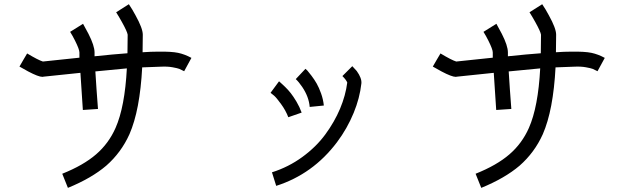

<svg xmlns="http://www.w3.org/2000/svg" viewBox="-20 -827 3040 929"><path d="M185.5 -455.1Q166 -455.1 116.2 -481.4Q94.7 -493.2 74.2 -504.9L92.8 -537.1L111.3 -568.4Q165 -536.1 187.5 -529.3Q286.1 -540 364.3 -547.9Q364.3 -565.4 364.3 -573.2Q364.3 -587.9 342.8 -630.9Q331.1 -654.3 319.3 -672.9L381.8 -711.9Q394.5 -689.5 408.2 -663.1Q437.5 -605.5 437.5 -573.2Q437.5 -567.4 437.5 -554.7Q530.3 -564.5 596.7 -569.3Q597.7 -609.4 597.7 -659.2Q595.7 -673.8 570.3 -719.7Q555.7 -746.1 542 -767.6L603.5 -806.6Q620.1 -782.2 635.7 -752.9Q670.9 -689.5 670.9 -659.2Q670.9 -613.3 669.9 -574.2Q711.9 -577.1 744.1 -577.1Q809.6 -578.1 841.8 -571.3Q874 -564.5 906.2 -546.9L871.1 -482.4Q856.4 -490.2 847.7 -493.7Q838.9 -497.1 814.9 -501.5Q791 -505.9 759.3 -504.4Q727.5 -502.9 668 -501Q657.2 -293.9 606.4 -177.7Q566.4 -88.9 494.1 -25.4Q422.9 35.2 308.6 82L281.2 13.7Q383.8 -27.3 444.8 -80.1Q505.9 -132.8 539.1 -208Q584 -309.6 593.8 -496.1Q529.3 -490.2 441.4 -481.4Q446.3 -400.4 454.1 -299.8L380.9 -294.9Q374 -395.5 369.1 -474.6Q290 -466.8 191.4 -456.1Q188.5 -455.1 185.5 -455.1Z M1330.1 -433.6Q1333 -430.7 1338.9 -425.8Q1344.7 -420.9 1359.4 -406.7Q1374 -392.6 1386.7 -376.5Q1399.4 -360.4 1414.6 -335Q1429.7 -309.6 1439.5 -282.2L1375 -259.8Q1362.3 -293 1339.8 -323.7Q1317.4 -354.5 1306.6 -363.8Q1295.9 -373 1289.1 -377.9ZM1610.4 -138.7Q1494.1 15.6 1316.4 72.3L1295.9 6.8Q1376 -18.6 1442.9 -67.4Q1509.8 -116.2 1554.2 -176.8Q1598.6 -237.3 1625.5 -301.3Q1652.3 -365.2 1660.2 -427.7Q1655.3 -440.4 1636.7 -459L1684.6 -506.8Q1695.3 -496.1 1706.1 -483.4Q1731.4 -448.2 1728.5 -422.9Q1720.7 -352.5 1691.4 -281.2Q1660.2 -205.1 1610.4 -138.7ZM1478.5 -309.6Q1474.6 -358.4 1442.4 -406.2Q1425.8 -430.7 1411.1 -444.3L1458 -494.1Q1461.9 -491.2 1467.8 -484.9Q1473.6 -478.5 1487.3 -460.4Q1501 -442.4 1512.2 -422.9Q1523.4 -403.3 1533.7 -374.5Q1543.9 -345.7 1546.9 -316.4Z M2185.5 -455.1Q2166 -455.1 2116.2 -481.4Q2094.7 -493.2 2074.2 -504.9L2092.8 -537.1L2111.3 -568.4Q2165 -536.1 2187.5 -529.3Q2286.1 -540 2364.3 -547.9Q2364.3 -565.4 2364.3 -573.2Q2364.3 -587.9 2342.8 -630.9Q2331.1 -654.3 2319.3 -672.9L2381.8 -711.9Q2394.5 -689.5 2408.2 -663.1Q2437.5 -605.5 2437.5 -573.2Q2437.5 -567.4 2437.5 -554.7Q2530.3 -564.5 2596.7 -569.3Q2597.7 -609.4 2597.7 -659.2Q2595.7 -673.8 2570.3 -719.7Q2555.7 -746.1 2542 -767.6L2603.5 -806.6Q2620.1 -782.2 2635.7 -752.9Q2670.9 -689.5 2670.9 -659.2Q2670.9 -613.3 2669.9 -574.2Q2711.9 -577.1 2744.1 -577.1Q2809.6 -578.1 2841.8 -571.3Q2874 -564.5 2906.2 -546.9L2871.1 -482.4Q2856.4 -490.2 2847.7 -493.7Q2838.9 -497.1 2814.9 -501.5Q2791 -505.9 2759.3 -504.4Q2727.5 -502.9 2668 -501Q2657.2 -293.9 2606.4 -177.7Q2566.4 -88.9 2494.1 -25.4Q2422.9 35.2 2308.6 82L2281.2 13.7Q2383.8 -27.3 2444.8 -80.1Q2505.9 -132.8 2539.1 -208Q2584 -309.6 2593.8 -496.1Q2529.3 -490.2 2441.4 -481.4Q2446.3 -400.4 2454.1 -299.8L2380.9 -294.9Q2374 -395.5 2369.1 -474.6Q2290 -466.8 2191.4 -456.1Q2188.5 -455.1 2185.5 -455.1Z"/></svg>

Font: irohakakuC Regular
Style: Regular
Weight: 400
Designer: [Source Han Sans]
Ryoko NISHIZUKA Ë•øÂ°öÊ∂ºÂ≠ê (kana & ideographs); Paul D. Hunt (Latin, Greek & Cyrillic); Wenlong ZHAN
Version: Version 1.001.20160904